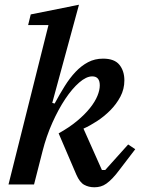

<svg xmlns="http://www.w3.org/2000/svg" viewBox="-20 -780 595 812"><path d="M379 12Q355 12 336 1.5Q317 -9 303 -41L228 -216Q273 -241 306 -268.5Q339 -296 360.5 -323Q382 -350 392 -374.5Q402 -399 402 -419Q402 -457 370 -457Q345 -457 315 -431Q285 -405 256 -361.5Q227 -318 201.5 -261Q176 -204 160 -141L124 0H16L185 -674H99L110 -719L314 -760L201 -345L211 -342Q232 -381 253.5 -415.5Q275 -450 299.5 -476Q324 -502 352.5 -517Q381 -532 416 -532Q464 -532 485 -506Q506 -480 506 -440Q506 -403 489 -371Q472 -339 446 -313Q420 -287 390 -267.5Q360 -248 333 -236L411 -61H425L522 -169L552 -149L487 -64Q470 -41 456 -26.5Q442 -12 430 -3.5Q418 5 405.5 8.5Q393 12 379 12Z"/></svg>

Font: IBM Plex Serif Medium
Style: Italic
Weight: 500
Italic angle: -14°
Designer: Mike Abbink, Paul van der Laan, Pieter van Rosmalen
Foundry: Bold Monday
Version: Version 2.5